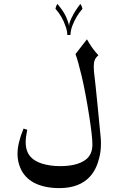

<svg xmlns="http://www.w3.org/2000/svg" viewBox="-20 -768 599 987"><path d="M462 -428Q462 -411 463 -401Q469 -346 471 -330Q474 -296 480.5 -237Q487 -178 496 -78Q499 -54 499 -31Q499 10 490 44Q476 102 444 138Q390 199 285 199Q209 199 156 172Q105 145 84 94Q70 60 70 23Q70 -32 101 -107L120 -101Q112 -63 112 -37Q112 -4 124 19Q143 56 196 73Q238 86 289 86Q375 86 419 54Q455 28 455 -25Q455 -67 439 -169Q419 -296 400 -376Q381 -456 368 -490L427 -566Q454 -517 486 -484Q473 -473 467.5 -460.5Q462 -448 462 -428ZM352 -636Q344 -616 342 -588H326Q326 -609 317 -633Q300 -684 265 -723Q268 -738 275 -748Q306 -711 319 -683Q322 -677 330 -655Q333 -646 334 -640Q335 -634 335 -632Q335 -634 335.5 -640Q336 -646 339 -655Q346 -674 352 -684Q363 -708 393 -748Q401 -737 404 -723Q371 -685 352 -636Z"/></svg>

Font: Mirza
Style: Regular
Weight: 400
Designer: Arabic design by Kourosh Beigpour, Latin design by Eduardo Tunni, engineering by Lasse Fister
Version: Version 1.000